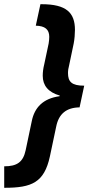

<svg xmlns="http://www.w3.org/2000/svg" viewBox="-79 -734 435 912"><path d="M-59 56V158H-57C72 158 131 133 158 9L188 -133C200 -193 236 -223 299 -224L321 -327C261 -327 244 -346 244 -387C244 -400 246 -411 249 -422L271 -527C275 -547 277 -574 277 -592C277 -674 236 -714 119 -714H113L91 -612C135 -611 155 -594 155 -559C155 -550 154 -539 152 -527L131 -428C126 -408 124 -390 124 -374C124 -329 149 -296 205 -280L204 -277C125 -266 85 -223 72 -159L43 -21C31 36 2 56 -59 56Z"/></svg>

Font: Noto Sans ExtraCondensed
Style: Bold Italic
Weight: 700
Width: 2
Italic angle: -12°
Designer: Monotype Design Team
Foundry: Monotype Imaging Inc.
Version: Version 2.013